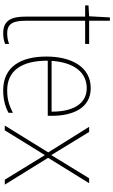

<svg xmlns="http://www.w3.org/2000/svg" viewBox="227 -925 708 1202"><g transform="rotate(90 581.0 -324.0)"><path d="M188 -15C127 -15 110 -55 110 -130V-503H255V-528H110V-658H89L82 -528L14 -524V-503H84V-130C84 -42 107 10 188 10C217 10 236 5 255 -2V-27C237 -20 215 -15 188 -15Z M532 -538C398 -538 334 -416 334 -261C334 -100 398 10 545 10C601 10 644 -1 686 -23V-51C634 -24 598 -15 545 -15C423 -15 359 -105 360 -269H705V-295C705 -427 656 -538 532 -538ZM532 -513C634 -513 680 -420 679 -293H361C371 -438 436 -513 532 -513Z M934 -272 766 0H796L951 -251L1105 0H1136L968 -271L1127 -528H1096L951 -291L806 -528H774Z"/></g></svg>

Font: Noto Sans Malayalam SemiCondensed Thin
Style: Regular
Weight: 100
Width: 4
Designer: Jelle Bosma - Monotype Design Team
Foundry: Monotype Imaging Inc.
Version: Version 2.104